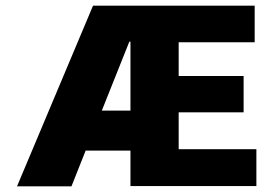

<svg xmlns="http://www.w3.org/2000/svg" viewBox="-20 -656 964 677"><path d="M40 1 308 -636H878V-507H610V-388H839V-260H610V-130H884V0H440V-125H282L232 1ZM339 -266H440V-509H436Z"/></svg>

Font: Braah One
Style: Regular
Weight: 400
Designer: Ashish Kumar
Foundry: Ashish Kumar
Version: Version 1.001; ttfautohint (v1.8.4.7-5d5b);gftools[0.9.29]